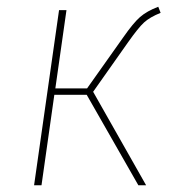

<svg xmlns="http://www.w3.org/2000/svg" viewBox="-20 -549 544 569"><path d="M456 -511Q424 -498 407 -482.5Q390 -467 359 -423L256 -277L413 0H390L237 -268H141L103 0H81L155 -519H177L144 -287H238L345 -438Q375 -481 395 -498.5Q415 -516 449 -529Z"/></svg>

Font: Fira Sans Thin
Style: Italic
Weight: 250
Italic angle: -8°
Designer: Carrois Corporate & Edenspiekermann AG
Foundry: Carrois Corporate GbR & Edenspiekermann AG
Version: Version 4.203